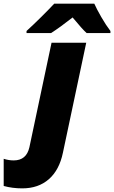

<svg xmlns="http://www.w3.org/2000/svg" viewBox="-149 -786 622 1046"><path d="M-27.8 240.2Q-81.5 240.2 -128.9 227.1V79.1Q-101.6 87.9 -74.2 87.9Q-4.9 87.9 11.2 16.1L131.8 -553.2H320.8L193.8 45.9Q174.3 140.1 117.2 190.2Q60.1 240.2 -27.8 240.2ZM452.6 -606H322.8Q300.3 -626 246.6 -690.9Q178.2 -637.2 129.4 -606H-4.4V-617.2Q34.2 -652.3 78.6 -696.5Q123 -740.7 146.5 -766.1H364.7Q377.4 -737.3 402.8 -693.1Q428.2 -648.9 452.6 -617.2Z"/></svg>

Font: Open Sans Extrabold
Style: Italic
Weight: 800
Italic angle: -12°
Foundry: Ascender Corporation
Version: Version 1.10